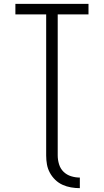

<svg xmlns="http://www.w3.org/2000/svg" viewBox="-20 -755 540 998"><path d="M395 223Q372 223 349 219Q326 215 305 205.5Q284 196 267 179.5Q250 163 239 142.5Q228 122 224 99.5Q220 77 220 53V-680H60V-735H440V-680H280V53Q280 76 287 99Q294 122 310.5 138Q327 154 349.5 161Q372 168 395 168Z"/></svg>

Font: Iosevka Fixed SS04 Light
Style: Regular
Weight: 300
Monospace: yes
Designer: Belleve Invis
Foundry: Belleve Invis
Version: Version 32.5.0